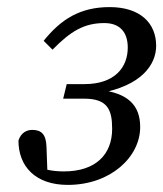

<svg xmlns="http://www.w3.org/2000/svg" viewBox="-20 -507 460 541"><path d="M171 14C292 14 375 -65 375 -149C375 -211 340 -245 260 -254L259 -244C379 -265 420 -325 420 -378C420 -441 376 -487 289 -487C206 -487 152 -453 103 -392L128 -367C179 -419 217 -442 274 -442C318 -442 340 -416 340 -373C340 -316 302 -270 218 -270H168L158 -229H217C283 -229 296 -198 296 -144C296 -72 250 -24 160 -24C129 -24 100 -29 68 -45L114 -11L111 -93C110 -128 97 -141 71 -141C55 -141 39 -133 32 -111C32 -38 80 14 171 14Z"/></svg>

Font: Source Serif Variable
Style: Italic
Weight: 389
Italic angle: -12°
Designer: Frank Grießhammer
Foundry: Adobe Systems Incorporated
Version: Version 3.001;hotconv 1.0.111;makeotfexe 2.5.65597